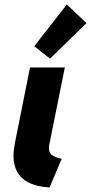

<svg xmlns="http://www.w3.org/2000/svg" viewBox="-20 -825 404 853"><path d="M40 -133.8Q40 -158.7 45.9 -188L113.3 -525.4H268.1L198.2 -178.2Q197.3 -174.3 197.3 -167Q197.3 -144 213.6 -134.3Q230 -124.5 253.9 -119.1L200.2 7.8Q40 -1.5 40 -133.8ZM132.3 -619.6 276.9 -805.2 364.3 -722.2 202.1 -564.5Z"/></svg>

Font: Reddit Sans Fudge ExBold Italic
Style: Regular
Weight: 800
Italic angle: -11.25°
Designer: Stephen Hutchings
Version: Version 1.013